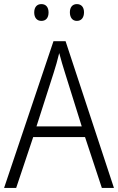

<svg xmlns="http://www.w3.org/2000/svg" viewBox="-20 -917 577 937"><path d="M147 -856C147 -831 160 -815 182 -815C204 -815 217 -830 217 -856C217 -882 204 -897 182 -897C160 -897 147 -882 147 -856ZM321 -857C321 -831 334 -815 355 -815C377 -815 390 -831 390 -857C390 -882 377 -897 355 -897C334 -897 321 -882 321 -857ZM477 0H536L300 -716H241L0 0H59L142 -248H395ZM297 -562 379 -300H158L242 -562C251 -590 261 -624 269 -658C277 -627 289 -587 297 -562Z"/></svg>

Font: Noto Sans Ethiopic SemiCondensed Light
Style: Regular
Weight: 300
Width: 4
Designer: Monotype Design Team
Foundry: Monotype Imaging Inc.
Version: Version 2.102